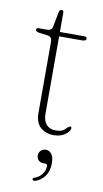

<svg xmlns="http://www.w3.org/2000/svg" viewBox="-87 -584 452 845"><g transform="rotate(10 139.0 -161.0)"><path d="M75 -421.5 36.5 -426.5Q22 -429 22 -438Q22 -445.5 32 -445.5H68Q90.5 -445.5 93.5 -462.5L106.5 -530Q109 -542.5 118 -542.5Q127 -542.5 127 -532V-445.5H235.5Q248 -445.5 248 -437Q248 -426 229 -426H127V-80.5Q127 -49 142 -32.2Q157 -15.5 182.5 -15.5Q211.5 -15.5 222.5 -27.2Q233.5 -39 242.5 -43.5Q252 -44.5 250 -33.5Q246 -19 226.2 -6.2Q206.5 6.5 178.5 6.5Q142.5 6.5 119.2 -14.5Q96 -35.5 96 -78V-396Q96 -406.5 91.5 -413.2Q87 -420 75 -421.5ZM155 136Q141.5 136 133.5 127.5Q125.5 119 125.5 106.5Q125.5 93 134.5 84.2Q143.5 75.5 156.5 75.5Q172 75.5 182.2 88.5Q192.5 101.5 192.5 131Q192.5 165 176 187.8Q159.5 210.5 133.5 218.5Q124.5 221 121.5 215Q119 208.5 127.5 206Q149 198.5 161.2 182Q173.5 165.5 173.5 147.5Q173.5 136 163.5 136Z"/></g></svg>

Font: Fraunces 72pt Soft Thin
Style: Regular
Weight: 100
Version: Version 1.000;[b76b70a41]